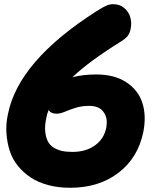

<svg xmlns="http://www.w3.org/2000/svg" viewBox="-20 -805 740 910"><path d="M312 85Q256.3 85 208.7 72.3Q161.1 59.6 126.2 36.6Q91.3 13.7 65.2 -18.3Q39.1 -50.3 26.4 -89.4Q13.7 -128.4 10.5 -173.1Q7.3 -217.8 18.1 -266.1Q68.4 -516.1 436 -751Q468.8 -772 484.6 -778.6Q500.5 -785.2 516.1 -785.2Q547.4 -785.2 568.8 -767.1Q590.3 -749 597.7 -722.4Q605 -695.8 599.1 -668Q595.7 -648.9 585.7 -635.3Q575.7 -621.6 547.9 -605Q402.3 -514.2 323.2 -439Q375 -452.1 436 -452.1Q522.9 -452.1 579.3 -414.8Q635.7 -377.4 655 -316.4Q674.3 -255.4 659.2 -179.2Q634.3 -57.1 541.5 13.9Q448.7 85 312 85ZM199.2 -244.1Q191.4 -208 194.3 -181.2Q197.3 -154.3 206.5 -135.7Q215.8 -117.2 233.6 -106Q251.5 -94.7 273.2 -89.8Q294.9 -85 323.2 -85Q387.2 -85 430.2 -116Q473.1 -147 483.9 -200.2Q485.8 -213.9 486.1 -227.8Q486.3 -241.7 481 -255.4Q475.6 -269 466.8 -279.5Q458 -290 441.7 -296.6Q425.3 -303.2 403.8 -303.2Q367.2 -303.2 337.9 -293.9Q308.6 -284.7 287.1 -275.4Q265.6 -266.1 248 -266.1Q221.7 -266.1 210 -283.2Q201.7 -260.7 199.2 -244.1Z"/></svg>

Font: Shantell Sans Irregular
Style: Italic
Weight: 800
Italic angle: -11.31°
Designer: Stephen Nixon, Anya Danilova, Shantell Martin
Foundry: Arrow Type
Version: Version 1.006;[9816181b4]